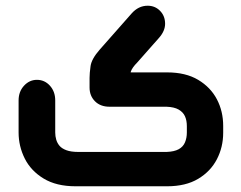

<svg xmlns="http://www.w3.org/2000/svg" viewBox="-20 -651 843 671"><path d="M564 0H244Q177 0 132.5 -27Q88 -54 66.5 -97Q45 -140 45 -188V-300Q45 -331 64 -351.5Q83 -372 109 -372Q136 -372 154.5 -351.5Q173 -331 173 -300V-188Q173 -175 176.5 -163Q180 -151 188 -141.5Q196 -132 212 -126Q228 -120 254 -120H562Q589 -121 604.5 -129.5Q620 -138 626.5 -153.5Q633 -169 633 -188V-210Q633 -230 626.5 -244.5Q620 -259 604.5 -268Q589 -277 562 -278H363Q331 -278 312 -297Q293 -316 293 -345V-379Q293 -395 296.5 -420Q300 -445 328 -477L440 -604Q464 -631 496 -631Q522 -631 539.5 -613Q557 -595 557 -568Q557 -543 536 -519L460 -433Q451 -424 445 -415.5Q439 -407 437 -400Q436 -399 436.5 -398.5Q437 -398 439 -398H564Q629 -398 672.5 -372Q716 -346 738 -304Q760 -262 760 -211V-187Q760 -137 738 -94.5Q716 -52 672.5 -26Q629 0 564 0Z"/></svg>

Font: Beiruti ExtraBold
Style: Regular
Weight: 800
Designer: Arlette Boutros
Foundry: Boutros
Version: Version 1.41